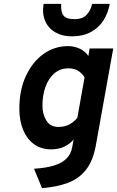

<svg xmlns="http://www.w3.org/2000/svg" viewBox="-20 -762 607 995"><path d="M197.7 213 156.3 112.4Q220.1 108.6 261.6 95.3Q303.1 82 325.3 58.9Q347.5 35.8 353.9 2.4L361.5 -38.8Q343 -16.7 313.6 -2.3Q284.3 12 244.7 12Q194 12 157.2 -14.2Q120.5 -40.4 100.4 -87.8Q80.3 -135.1 80.3 -198Q80.3 -295.2 114.2 -368.3Q148.1 -441.4 205.4 -482.2Q262.6 -523 332.7 -523Q364.9 -523 393.2 -509.7Q421.5 -496.4 437.9 -472L444.5 -511H566.9L477.3 -11.8Q462.9 70.2 426.3 117.1Q389.7 163.9 332.4 185.4Q275.1 206.9 197.7 213ZM283.1 -104.2Q314.9 -104.2 339.4 -117Q363.8 -129.9 380.9 -151.8L418.1 -360.4Q410.4 -376.1 389.9 -392Q369.3 -407.8 334.7 -407.8Q292 -407.8 261.9 -382.1Q231.8 -356.3 215.9 -312.5Q199.9 -268.7 199.9 -214.6Q199.9 -169.6 220.4 -136.9Q240.9 -104.2 283.1 -104.2ZM352.2 -573.6Q303.5 -573.6 267.4 -594.1Q231.4 -614.6 214.4 -652.5Q197.5 -690.3 206 -742H297.2Q294.2 -701.3 308.6 -682Q323.1 -662.8 366.8 -662.8Q409.2 -662.8 430.4 -687Q451.5 -711.2 457.2 -742H548.8Q540 -693.2 515.5 -655.2Q491 -617.3 450.1 -595.5Q409.3 -573.6 352.2 -573.6Z"/></svg>

Font: Overpass
Style: Italic
Weight: 400
Italic angle: -10°
Designer: Delve Withrington, Dave Bailey, Thomas Jockin
Foundry: Delve Fonts LLC
Version: Version 4.000